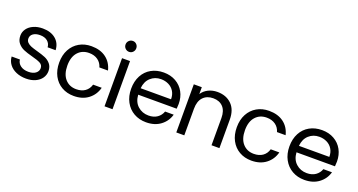

<svg xmlns="http://www.w3.org/2000/svg" viewBox="-45 -1403 3828 2054"><g transform="rotate(20 1869.5 -376.0)"><path d="M43 -161H137Q141 -120 175.5 -94Q210 -68 266 -68Q318 -68 348 -91Q378 -114 378 -149Q378 -185 346 -202.5Q314 -220 247 -237Q186 -253 147.5 -269.5Q109 -286 81.5 -318.5Q54 -351 54 -404Q54 -446 79 -481Q104 -516 150 -536.5Q196 -557 255 -557Q346 -557 402 -511Q458 -465 462 -385H371Q368 -428 336.5 -454Q305 -480 252 -480Q203 -480 174 -459Q145 -438 145 -404Q145 -377 162.5 -359.5Q180 -342 206.5 -331.5Q233 -321 280 -308Q339 -292 376 -276.5Q413 -261 439.5 -230Q466 -199 467 -149Q467 -104 442 -68Q417 -32 371.5 -11.5Q326 9 267 9Q204 9 154 -12.5Q104 -34 75 -72.5Q46 -111 43 -161Z M810 -557Q911 -557 976.5 -508Q1042 -459 1063 -372H965Q951 -422 910.5 -451Q870 -480 810 -480Q732 -480 684 -426.5Q636 -373 636 -275Q636 -176 684 -122Q732 -68 810 -68Q870 -68 910 -96Q950 -124 965 -176H1063Q1041 -92 975 -41.5Q909 9 810 9Q732 9 671.5 -26Q611 -61 577 -125Q543 -189 543 -275Q543 -360 577 -423.5Q611 -487 671.5 -522Q732 -557 810 -557Z M1144 -699Q1144 -725 1162 -743Q1180 -761 1206 -761Q1231 -761 1248.5 -743Q1266 -725 1266 -699Q1266 -673 1248.5 -655Q1231 -637 1206 -637Q1180 -637 1162 -655Q1144 -673 1144 -699ZM1250 -548V0H1159V-548Z M1893 -240H1455Q1460 -159 1510.5 -113.5Q1561 -68 1633 -68Q1692 -68 1731.5 -95.5Q1771 -123 1787 -169H1885Q1863 -90 1797 -40.5Q1731 9 1633 9Q1555 9 1493.5 -26Q1432 -61 1397 -125.5Q1362 -190 1362 -275Q1362 -360 1396 -424Q1430 -488 1491.5 -522.5Q1553 -557 1633 -557Q1711 -557 1771 -523Q1831 -489 1863.5 -429.5Q1896 -370 1896 -295Q1896 -269 1893 -240ZM1629 -480Q1560 -480 1511.5 -436Q1463 -392 1456 -314H1802Q1802 -366 1779 -403.5Q1756 -441 1716.5 -460.5Q1677 -480 1629 -480Z M2467 -323V0H2377V-310Q2377 -392 2336 -435.5Q2295 -479 2224 -479Q2152 -479 2109.5 -434Q2067 -389 2067 -303V0H1976V-548H2067V-470Q2094 -512 2140.5 -535Q2187 -558 2243 -558Q2343 -558 2405 -497.5Q2467 -437 2467 -323Z M2832 -557Q2933 -557 2998.5 -508Q3064 -459 3085 -372H2987Q2973 -422 2932.5 -451Q2892 -480 2832 -480Q2754 -480 2706 -426.5Q2658 -373 2658 -275Q2658 -176 2706 -122Q2754 -68 2832 -68Q2892 -68 2932 -96Q2972 -124 2987 -176H3085Q3063 -92 2997 -41.5Q2931 9 2832 9Q2754 9 2693.5 -26Q2633 -61 2599 -125Q2565 -189 2565 -275Q2565 -360 2599 -423.5Q2633 -487 2693.5 -522Q2754 -557 2832 -557Z M3695 -240H3257Q3262 -159 3312.5 -113.5Q3363 -68 3435 -68Q3494 -68 3533.5 -95.5Q3573 -123 3589 -169H3687Q3665 -90 3599 -40.5Q3533 9 3435 9Q3357 9 3295.5 -26Q3234 -61 3199 -125.5Q3164 -190 3164 -275Q3164 -360 3198 -424Q3232 -488 3293.5 -522.5Q3355 -557 3435 -557Q3513 -557 3573 -523Q3633 -489 3665.5 -429.5Q3698 -370 3698 -295Q3698 -269 3695 -240ZM3431 -480Q3362 -480 3313.5 -436Q3265 -392 3258 -314H3604Q3604 -366 3581 -403.5Q3558 -441 3518.5 -460.5Q3479 -480 3431 -480Z"/></g></svg>

Font: Poppins A&M
Style: Regular-A&M
Weight: 400
Designer: Ninad Kale (Devanagari), Jonny Pinhorn (Latin)
Foundry: Indian Type Foundry
Version: 4.004